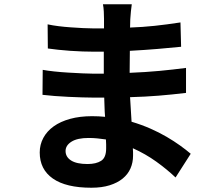

<svg xmlns="http://www.w3.org/2000/svg" viewBox="-20 -826 1040 899"><path d="M477 -131Q477 -139 477 -149.5Q477 -160 476 -173Q456 -176 436 -178Q416 -180 395 -180Q342 -180 314.5 -162.5Q287 -145 287 -119Q287 -91 313 -74.5Q339 -58 390 -58Q430 -58 453.5 -73Q477 -88 477 -131ZM802 5Q762 -33 712 -69Q662 -105 602 -132Q603 -122 603 -113.5Q603 -105 603 -97Q603 -65 591 -37.5Q579 -10 554.5 10Q530 30 493.5 41.5Q457 53 408 53Q289 53 227.5 10Q166 -33 166 -112Q166 -149 183 -180.5Q200 -212 231.5 -234.5Q263 -257 308.5 -269.5Q354 -282 411 -282Q442 -282 472 -279Q470 -302 469.5 -324.5Q469 -347 468 -369H417Q395 -369 364.5 -370Q334 -371 301 -372.5Q268 -374 236 -376.5Q204 -379 179 -382L180 -499Q201 -495 233.5 -491.5Q266 -488 300.5 -486Q335 -484 367 -482.5Q399 -481 419 -481H466V-584H419Q395 -584 366.5 -585Q338 -586 309 -588Q280 -590 252.5 -593Q225 -596 204 -599L203 -712Q226 -707 254 -703.5Q282 -700 311 -698Q340 -696 367.5 -694.5Q395 -693 418 -693H467V-738Q467 -752 466 -772Q465 -792 462 -806H597Q595 -791 593 -773Q591 -755 590 -736L589 -697Q647 -699 703.5 -705Q760 -711 825 -721L828 -607Q779 -602 719.5 -597Q660 -592 588 -588L587 -485Q662 -488 726 -494Q790 -500 851 -508V-391Q784 -383 722.5 -378Q661 -373 589 -371Q591 -343 592.5 -314Q594 -285 596 -256Q643 -242 684 -224Q725 -206 760 -185.5Q795 -165 823.5 -144.5Q852 -124 873 -106Z"/></svg>

Font: SpoqaHanSansJP-Bold
Style: Regular
Weight: 700
Designer: [Source Han Sans]
Ryoko NISHIZUKA  (kana & ideographs); Paul D. Hunt (Latin, Greek & Cyrillic); Wenlong ZHANG  (bopomofo
Foundry: Spoqa (http://bi.spoqa.com)
Version: Version 1.002.20150607